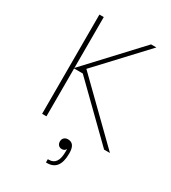

<svg xmlns="http://www.w3.org/2000/svg" viewBox="-232 -849 1092 1223"><g transform="rotate(30 314.5 -237.0)"><path d="M130 0V-730H162V-356L510 -730H549L231 -389L629 0H586L226 -352H162V0ZM306 256V232H314Q380 232 380 136V114Q372 132 350 132Q335 132 325.5 122Q316 112 316 95Q316 79 326.5 68.5Q337 58 355 58Q406 58 406 130V134Q406 256 314 256Z"/></g></svg>

Font: Sora Thin
Style: Regular
Weight: 32
Designer: Jonathan Barnbrook, Julián Moncada
Foundry: Barnbrook Fonts
Version: Version 2.000